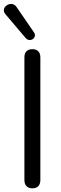

<svg xmlns="http://www.w3.org/2000/svg" viewBox="-39 -966 316 992"><path d="M128.3 6.9Q108.4 6.9 97.7 -4.5Q87.1 -15.9 87.1 -35.7V-669.3Q87.1 -690.1 97.7 -701Q108.4 -711.9 128.3 -711.9Q148.1 -711.9 158.8 -701Q169.5 -690.1 169.5 -669.3V-35.7Q169.5 -15.9 159.3 -4.5Q149.1 6.9 128.3 6.9ZM93.7 -769.4 -10.3 -891.9Q-19.6 -902.7 -19.1 -913.2Q-18.7 -923.8 -11.8 -931.8Q-5 -939.9 5.8 -943.5Q16.6 -947.2 27.8 -944.2Q39.1 -941.2 47.4 -928.5L136.6 -798.6Q143.4 -788.3 141 -779Q138.6 -769.8 130.5 -764.2Q122.5 -758.6 112.2 -759.4Q101.9 -760.1 93.7 -769.4Z"/></svg>

Font: Nunito ExtraLight
Style: Regular
Weight: 200
Designer: Vernon Adams
Foundry: Vernon Adams
Version: Version 3.602